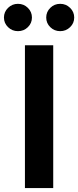

<svg xmlns="http://www.w3.org/2000/svg" viewBox="-66 -958 398 978"><path d="M205.1 -727.5V0H61V-727.5ZM240.7 -799.3Q210.9 -799.3 190.2 -819.6Q169.4 -839.8 169.4 -868.7Q169.4 -897.5 190.2 -918Q210.9 -938.5 240.7 -938.5Q270 -938.5 291 -918Q312 -897.5 312 -868.7Q312 -839.8 291 -819.6Q270 -799.3 240.7 -799.3ZM25.4 -799.3Q-3.9 -799.3 -24.9 -819.6Q-45.9 -839.8 -45.9 -868.7Q-45.9 -897.5 -24.9 -918Q-3.9 -938.5 25.4 -938.5Q55.2 -938.5 75.9 -918Q96.7 -897.5 96.7 -868.7Q96.7 -839.8 75.9 -819.6Q55.2 -799.3 25.4 -799.3Z"/></svg>

Font: Inter Cardless Tabular Bold
Style: Bold
Weight: 700
Designer: Rasmus Andersson
Foundry: rsms
Version: Version 4.000;git-4fc901f